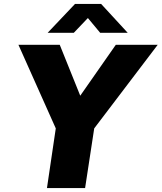

<svg xmlns="http://www.w3.org/2000/svg" viewBox="-20 -949 816 969"><path d="M217 0 261.5 -301 73 -723H281.5L385 -466L564.5 -723H776L455.5 -301L409.5 0ZM220.5 -783.5 358.5 -929H490.5L624.5 -783.5H485.5L423.5 -858L352.5 -783.5Z"/></svg>

Font: Public Sans Thin Black
Style: Italic
Weight: 900
Italic angle: -8°
Version: Version 2.001